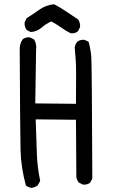

<svg xmlns="http://www.w3.org/2000/svg" viewBox="-20 -864 540 917"><path d="M130.9 33.2Q115.2 31.2 103.5 21.5Q80.1 -64.5 78.1 -147.9Q76.2 -231.4 74.2 -623Q72.3 -652.3 87.9 -675.8Q101.6 -687.5 123 -685.5L142.6 -675.8Q156.2 -654.3 152.3 -625L148.4 -370.1L342.8 -368.2Q344.7 -545.9 341.8 -575.2Q338.9 -604.5 336.9 -636.7Q338.9 -652.3 348.6 -664.1Q362.3 -675.8 383.8 -673.8L403.3 -664.1Q413.1 -628.9 416 -591.3Q418.9 -553.7 420.9 -11.7L411.1 7.8Q397.5 19.5 376 17.6L356.4 7.8Q346.7 -3.9 344.7 -19.5L342.8 -292L150.4 -293.9Q154.3 -188.5 156.2 -127.4Q158.2 -66.4 171.9 0L160.2 21.5Q146.5 31.2 130.9 33.2ZM317.4 -705.1Q293.9 -716.8 271 -733.4Q248 -750 224.6 -761.7Q199.2 -750 177.7 -731.4Q156.2 -712.9 127 -710.9L107.4 -720.7Q95.7 -736.3 97.7 -757.8L107.4 -777.3Q138.7 -796.9 168.9 -818.4Q199.2 -839.8 238.3 -843.8Q268.6 -828.1 296.9 -808.6Q325.2 -789.1 352.5 -771.5Q364.3 -755.9 362.3 -734.4L352.5 -714.8Q338.9 -703.1 317.4 -705.1Z"/></svg>

Font: NaikaiFont
Style: Regular
Weight: 400
Version: Version 1.67